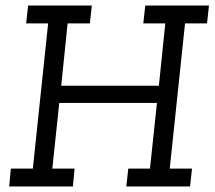

<svg xmlns="http://www.w3.org/2000/svg" viewBox="-20 -670 773 690"><path d="M19 -64H98L153 -586H74L81 -650H310L303 -586H223L200 -362H551L574 -586H495L502 -650H731L724 -586H645L590 -64H670L663 0H434L441 -64H519L544 -300H193L168 -64H248L242 0H13Z"/></svg>

Font: Zilla Slab
Style: Italic
Weight: 400
Italic angle: -6°
Designer: Typotheque.com
Foundry: Typotheque type foundry
Version: Version 1.1; 2017; ttfautohint (v1.6)